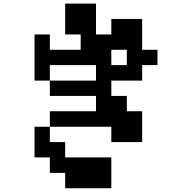

<svg xmlns="http://www.w3.org/2000/svg" viewBox="-20 -879 1040 1040"><path d="M583 -526.4H667V-609.4H583ZM167 -442.4V-692.4H250V-609.4H417V-692.4H333V-859.4H500V-692.4H583V-776.4H750V-609.4H833V-526.4H750V-442.4H583V-359.4H667V-276.4H750V-109.4H583V-192.4H250V-276.4H500V-359.4H250V-442.4ZM167 -26.4V-192.4H250V-109.4H333V-26.4H583V140.6H333V57.6H250V-26.4ZM250 -442.4H500V-526.4H250Z"/></svg>

Font: KH Dot Dougenzaka 12
Style: Regular
Weight: 400
Designer: Original version for X68000 by Keitarou Hiraki (http://hp.vector.co.jp/authors/VA000874/) / TrueType conversion by Homem
Version: Version 1.00.20150527